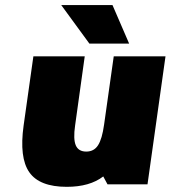

<svg xmlns="http://www.w3.org/2000/svg" viewBox="-20 -720 666 750"><path d="M383.3 -30.8Q330.6 9.8 240.7 9.8Q134.3 9.8 94.5 -47.1Q54.7 -104 72.3 -230L110.4 -500H311L273.4 -230Q265.6 -176.3 276.1 -152.1Q286.6 -127.9 316.9 -127.9Q347.2 -127.9 363 -152.6Q378.9 -177.2 386.7 -233.9L424.3 -500H626.5L556.2 0H399.9ZM419.4 -700.2 484.4 -549.8H329.1L219.2 -700.2Z"/></svg>

Font: Fivo Sans Black
Style: Regular
Weight: 900
Designer: Alexander Slobzheninov
Foundry: Alexander Slobzheninov
Version: 1.0